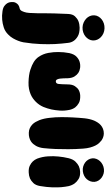

<svg xmlns="http://www.w3.org/2000/svg" viewBox="352 -1226 1095 1976"><g transform="rotate(90 900.0 -237.5)"><path d="M328 -646Q327 -623 315.5 -603Q304 -583 286 -568.5Q268 -554 244 -546Q220 -538 193 -539Q166 -540 143 -550.5Q120 -561 103 -577Q86 -593 77 -614Q68 -635 69 -659Q70 -682 81.5 -702Q93 -722 111.5 -736.5Q130 -751 153.5 -758.5Q177 -766 204 -765Q231 -764 254 -754Q277 -744 294 -727.5Q311 -711 320 -690Q329 -669 328 -646ZM347 69Q342 97 331 124Q322 148 306.5 175.5Q291 203 266 227Q234 259 193 272Q152 285 115 288Q72 292 28 285Q-8 280 -27 265.5Q-46 251 -55 236Q-66 218 -67 198Q-70 169 -61 151Q-52 133 -40 124Q-26 113 -6 109Q15 106 25.5 84.5Q36 63 41 38Q46 9 46 -28Q48 -50 48 -78.5Q48 -107 48 -148Q48 -189 49.5 -247.5Q51 -306 55 -390Q57 -437 79.5 -461Q102 -485 128 -496Q158 -508 196 -509Q253 -509 285 -490Q317 -471 332 -448Q350 -422 353 -388Q361 -326 365 -253Q368 -190 365 -107.5Q362 -25 347 69Z M610 -514Q639 -510 662 -495Q682 -482 698.5 -456Q715 -430 717 -384Q717 -367 717.5 -346Q718 -325 720.5 -307Q723 -289 729.5 -276.5Q736 -264 749 -264Q772 -264 775.5 -292.5Q779 -321 780 -384Q780 -433 798 -460Q816 -487 837 -499Q862 -513 894 -515Q944 -517 972.5 -500.5Q1001 -484 1017 -463Q1035 -438 1042 -406Q1053 -353 1049.5 -305Q1046 -257 1038 -219Q1028 -175 1012 -136Q993 -92 959 -58Q944 -43 925 -29Q906 -15 881 -4.5Q856 6 826 12Q796 18 759 17Q681 15 630.5 -1.5Q580 -18 550 -37Q515 -59 497 -87Q466 -132 456 -187Q446 -242 447 -290Q447 -346 458 -403Q469 -452 494 -476Q519 -500 545 -508Q575 -518 610 -514Z M1124 -202Q1117 -259 1117 -321.5Q1117 -384 1120 -438Q1123 -500 1129 -560Q1135 -615 1153 -659Q1161 -677 1172.5 -695Q1184 -713 1200 -727Q1216 -741 1237.5 -749.5Q1259 -758 1286 -758Q1324 -757 1357 -734Q1370 -724 1384 -709Q1398 -694 1409.5 -671Q1421 -648 1429.5 -617Q1438 -586 1441 -545Q1447 -465 1447 -392Q1447 -319 1445 -262Q1442 -195 1436 -137Q1431 -93 1413 -60Q1405 -46 1393.5 -32Q1382 -18 1365.5 -7.5Q1349 3 1327 9Q1305 15 1277 14Q1251 13 1230.5 3.5Q1210 -6 1194 -21Q1178 -36 1167 -55.5Q1156 -75 1148 -95Q1130 -142 1124 -202Z M1783 -663Q1785 -641 1777.5 -620Q1770 -599 1755.5 -582.5Q1741 -566 1720 -555.5Q1699 -545 1674 -542Q1648 -539 1625.5 -545.5Q1603 -552 1585 -565Q1567 -578 1555.5 -596.5Q1544 -615 1541 -638Q1539 -660 1546.5 -680.5Q1554 -701 1569 -717.5Q1584 -734 1605 -745Q1626 -756 1651 -759Q1676 -762 1698.5 -755.5Q1721 -749 1739 -736Q1757 -723 1769 -704Q1781 -685 1783 -663ZM1826 -101Q1818 -56 1795 -32.5Q1772 -9 1748 2Q1719 14 1686 15Q1643 17 1616 3.5Q1589 -10 1573 -27Q1555 -46 1544 -72Q1524 -126 1520.5 -183.5Q1517 -241 1522 -289Q1527 -344 1540 -397Q1552 -443 1575.5 -466.5Q1599 -490 1622 -501Q1649 -513 1679 -514Q1725 -516 1753.5 -498.5Q1782 -481 1799 -458Q1818 -432 1827 -396Q1834 -363 1838 -319Q1841 -281 1839.5 -226.5Q1838 -172 1826 -101Z"/></g></svg>

Font: Sniglet
Style: ExtraBold
Weight: 800
Version: Version 2.000; ttfautohint (v0.95) -l 8 -r 50 -G 200 -x 14 -